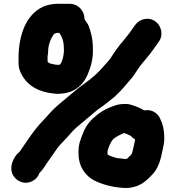

<svg xmlns="http://www.w3.org/2000/svg" viewBox="-20 -755 895 979"><path d="M145.8 168.1C162.8 159.2 174.8 145.7 181 127.6C189.8 118.6 199.9 106.5 207.6 94.6C220.4 73.3 238.8 49.8 255.4 24.9C272.2 -0.9 286 -17.3 306.8 -38.2C327.4 -58.7 349.4 -87.8 369.2 -104.5C401.9 -133.2 436.5 -159.9 469.3 -188.6C476.2 -194.9 480.9 -197.9 484.9 -200.6C514.2 -220.1 538.1 -241.1 563.7 -261.2C563.9 -261.3 564.3 -261.6 564.5 -261.8C583.9 -279.8 604.4 -300.8 621.6 -322C637.9 -341.3 659.1 -363.1 672.8 -386.7C688.8 -413.3 711.5 -440.3 732.5 -464.8C748.4 -483.1 767.2 -510.9 780.2 -528.8L789.1 -541.7C815.1 -576.3 802.6 -623.2 773.5 -645C737.9 -671.7 691.2 -658.2 669.9 -628.4L660.9 -616.3C654.6 -607.3 647.8 -597.5 639.9 -586.3C624.4 -565.3 610.3 -549.8 593.1 -528.7L569 -496.5C554.1 -476.2 547.3 -460.8 534.7 -446.4C512.7 -422.7 490 -394.2 467.8 -374.5C460.8 -368.6 433.6 -345.2 425.4 -339.6C424.6 -339.3 422.9 -338.4 421.9 -337.5C406.8 -324.6 390.8 -315.6 370.9 -298.5C339.4 -271.5 304.2 -244.2 272.8 -216.4C248.2 -195.5 222.1 -164.2 201 -141.7C156.3 -97 117.9 -36 82.7 14.9C81.1 17.2 79.8 19.1 77.2 21.2C60.5 34.6 49 54.6 43.1 72C37 90.4 33.7 114.4 46 137.4C62.2 167.7 103.8 190 145.8 168.1ZM591 52.5C575.4 52.5 559 45.9 542.8 40.4L529.8 33.9C529.5 33.5 529.2 33.2 528.5 31.3V28C528.5 22.9 528 16.9 528.2 15.8C528.8 14.2 529.9 11 530.6 8C535.1 -10 545.6 -31.3 555.3 -43.6C568.7 -56.7 590.4 -67.6 612.8 -76.7C624.4 -73.5 633.9 -68.6 645.6 -62.7C652 -56.4 658.3 -50.1 669 -44.7C668.1 -37 665.9 -28.7 663.8 -18.6C660.3 -2.5 654.3 28 650.2 32.2L630.2 52.2C629.9 52.4 629.4 53 628.9 53.6C628.1 53.9 626 54.5 620.8 55.5H613.6C607.4 54.9 598.3 52.5 591 52.5ZM716.9 -192.3C716 -192.7 714.2 -193.7 711.9 -194.5L692.6 -204.2C679.9 -210.5 663.9 -216 647.7 -220.9C624.3 -228.1 593.2 -225.2 571.3 -218.9C536.7 -207.4 507.6 -194.5 478.3 -171.9C444.4 -145.3 419.1 -118.4 403.3 -75.5C390.8 -44.1 377.9 -17 380.5 31.4C380.9 94.5 415.4 140.5 458.2 164.1C498.7 184.3 544.3 197.5 598.7 202.4C660.6 209.7 706 185.7 735.8 155.8L754.8 136.8C788 103.7 799.4 59 809.2 9.5C813.6 -10.7 818.7 -30.1 817.5 -56.3C817.3 -92.2 810.3 -122 797.5 -148.1C787.1 -174 757.3 -199.7 716.9 -192.3ZM225.5 -494C225.5 -527.1 239.9 -560.6 255.9 -583C261 -584 267.1 -585.9 272 -587.5H282.3C296.3 -567.8 305.5 -544.7 305.5 -510C305.5 -509.7 305.5 -509.2 305.6 -508.8C308.7 -477.5 295.2 -432.2 285 -425.3L280.8 -424.5H273C268.7 -424.5 263.9 -425 258.7 -426.2C253.9 -427.3 237.2 -429.9 228.8 -434.2C227.3 -436.8 224.1 -439.3 222.5 -441.4V-467.9C223.8 -475.2 225.5 -484.6 225.5 -494ZM337 -735.5H270C247 -735.5 216.6 -728.7 198.7 -720.3C112.3 -680 74.5 -575.1 74.5 -457V-438C74.5 -423.6 76.1 -407.6 81.4 -394.4C111.2 -319.8 174.4 -284.3 267 -276.5C267.2 -276.5 267.7 -276.5 268 -276.5C290.1 -276.5 306.8 -278.7 324.9 -282.8C374.9 -295.3 410.8 -333.4 428.6 -379.3C443.8 -415.1 456.6 -459.5 453.5 -512.4C453.3 -556.3 443.2 -595 430.6 -626.6C426.7 -636.4 410.5 -653.5 410.5 -661C410.5 -700.8 377.3 -735.5 337 -735.5Z"/></svg>

Font: Smoothie
Style: SeBd
Weight: 600
Foundry: Cannot Into Space Fonts
Version: Version 0.8